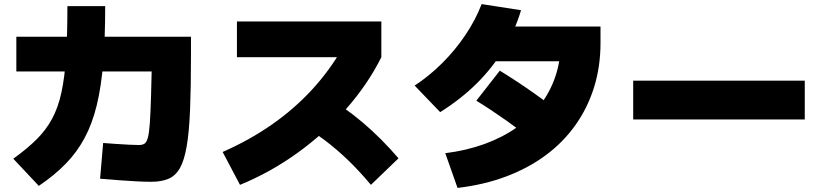

<svg xmlns="http://www.w3.org/2000/svg" viewBox="-20 -850 4040 940"><path d="M720 40Q691 40 651 38Q611 36 565 32.5Q519 29 470 25L485 -150Q511 -148 546 -145.5Q581 -143 613 -141.5Q645 -140 660 -140Q676 -140 686.5 -146Q697 -152 703.5 -174.5Q710 -197 713.5 -246Q717 -295 719.5 -381Q722 -467 725 -600L824 -500H60V-670H915V-580Q915 -422 910.5 -312.5Q906 -203 894 -133.5Q882 -64 860.5 -26.5Q839 11 804.5 25.5Q770 40 720 40ZM45 -73Q112 -121 158.5 -167Q205 -213 235 -268.5Q265 -324 281 -398.5Q297 -473 303.5 -575.5Q310 -678 310 -820H495Q495 -665 485.5 -546Q476 -427 454 -336Q432 -245 394.5 -175Q357 -105 302 -48.5Q247 8 170 60Z M1070 -106Q1202 -164 1311.5 -240.5Q1421 -317 1507.5 -411Q1594 -505 1657 -615L1715 -570H1140V-745H1847V-570Q1780 -436 1674.5 -316.5Q1569 -197 1436.5 -101.5Q1304 -6 1155 55ZM1796 55Q1740 -12 1684.5 -65.5Q1629 -119 1570 -163.5Q1511 -208 1444 -246L1570 -381Q1665 -327 1755.5 -250.5Q1846 -174 1931 -75Z M2160 -100Q2264 -113 2352 -145Q2440 -177 2509 -225.5Q2578 -274 2626 -337.5Q2674 -401 2699.5 -477Q2725 -553 2725 -640L2805 -550H2330V-720H2920V-640Q2920 -524 2888.5 -423Q2857 -322 2797.5 -238Q2738 -154 2652.5 -90.5Q2567 -27 2458 14Q2349 55 2220 70ZM2010 -431Q2082 -478 2146 -542Q2210 -606 2259.5 -680Q2309 -754 2338 -830L2531 -800Q2500 -697 2445.5 -607.5Q2391 -518 2314 -441.5Q2237 -365 2135 -301ZM2635 -129Q2538 -204 2458 -260.5Q2378 -317 2312 -357L2427 -504Q2512 -452 2594 -394Q2676 -336 2749 -276Z M3080 -265V-455H3920V-265Z"/></svg>

Font: M PLUS 2 Black
Style: Regular
Weight: 900
Designer: Coji Morishita
Foundry: UNDERFOREST DESIGN
Version: Version 1.001